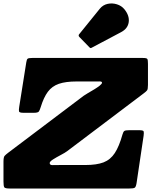

<svg xmlns="http://www.w3.org/2000/svg" viewBox="-75 -1083 880 1103"><path d="M639.5 -1030Q623 -1050 596.8 -1058.2Q570.5 -1066.5 543.5 -1060.8Q516.5 -1055 498.5 -1033L381.5 -888.5Q372.5 -879.5 381 -870.5L437.5 -812.5Q441.5 -808 444.5 -807Q447.5 -806 453 -809.5L621 -898.5Q659.5 -919 664.5 -956Q669.5 -993 639.5 -1030ZM-55 -41Q-55 -13.5 -50.2 -6.8Q-45.5 0 -18 0H667Q692.5 0 699.2 -4.8Q706 -9.5 709.5 -31L750 -303Q752.5 -321.5 750.2 -328.2Q748 -335 725 -335H667Q645.5 -335 639.2 -330.5Q633 -326 628.5 -310Q609.5 -242 584.5 -203.8Q559.5 -165.5 519.8 -150.2Q480 -135 415 -135H270Q244 -135 227.2 -134.5Q210.5 -134 210.5 -146.5Q210.5 -155 230.2 -167.5Q250 -180 274.5 -192.8Q299 -205.5 312 -215.5L751 -547Q764.5 -557 769.8 -563.8Q775 -570.5 775 -595V-716Q775 -738 771.5 -744Q768 -750 746 -750H110Q90 -750 84.2 -746Q78.5 -742 76 -725L35.5 -470Q32.5 -451.5 34.2 -443.2Q36 -435 60 -435H120Q143.5 -435 148.8 -443.2Q154 -451.5 159 -468Q176 -523.5 200 -555.8Q224 -588 263.2 -601.5Q302.5 -615 365 -615H471Q481 -615 496 -615.2Q511 -615.5 511 -608Q511 -601.5 497.8 -591Q484.5 -580.5 465.8 -569.2Q447 -558 430.2 -548.2Q413.5 -538.5 406 -533L-28 -205.5Q-42.5 -194.5 -48.8 -187.2Q-55 -180 -55 -153Z"/></svg>

Font: Besley Black
Style: Italic
Weight: 900
Italic angle: -13°
Designer: Owen Earl
Foundry: indestructible type*
Version: Version 2.001